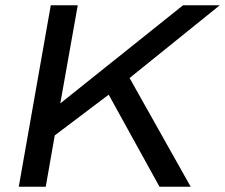

<svg xmlns="http://www.w3.org/2000/svg" viewBox="-20 -706 851 726"><path d="M51 0 172 -686H274L208 -315L672 -686H811L470 -411L701 0H583L391 -348L187 -194L153 0Z"/></svg>

Font: Archivo SemiExpanded
Style: Italic
Weight: 400
Width: 6
Italic angle: -10°
Designer: Hector Gatti
Foundry: Omnibus-Type
Version: Version 2.001